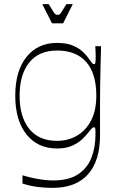

<svg xmlns="http://www.w3.org/2000/svg" viewBox="-20 -704 564 931"><path d="M235 207Q199 207 163 202.5Q127 198 89 186V146Q119 155 146 160.5Q173 166 196 168.5Q219 171 238 171Q313 171 358 141.5Q403 112 423 61.5Q443 11 443 -53Q443 -73 442 -80Q441 -87 436 -87Q431 -87 426 -82.5Q421 -78 409 -62Q398 -48 379 -29.5Q360 -11 330 2.5Q300 16 257 16Q163 16 108.5 -52Q54 -120 54 -240Q54 -360 108.5 -428Q163 -496 257 -496Q303 -496 333.5 -483Q364 -470 383 -451.5Q402 -433 412 -418Q423 -402 427 -397.5Q431 -393 436 -393Q441 -393 442.5 -400.5Q444 -408 444 -430Q444 -439 443.5 -452.5Q443 -466 442 -480H470Q469 -435 467.5 -382Q466 -329 465.5 -279Q465 -229 465 -192Q465 -162 465 -143Q465 -124 465 -103.5Q465 -83 465 -47Q465 76 406.5 141.5Q348 207 235 207ZM257 -21Q310 -21 353 -46Q396 -71 421.5 -119.5Q447 -168 447 -240Q447 -348 398 -403.5Q349 -459 257 -459Q168 -459 121.5 -400.5Q75 -342 75 -240Q75 -138 121.5 -79.5Q168 -21 257 -21ZM232 -591 185 -684H216Q232 -658 239 -647Q246 -636 250 -634Q254 -632 259 -632Q265 -632 268.5 -634Q272 -636 279 -647Q286 -658 302 -684H333L286 -591Z"/></svg>

Font: Ojuju ExtraLight
Style: Regular
Weight: 200
Designer: Chisaokwu Joboson, Mirko Velimirovic
Foundry: Udi Foundry
Version: Version 1.000